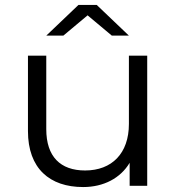

<svg xmlns="http://www.w3.org/2000/svg" viewBox="-20 -751 713 776"><path d="M316 5C399 5 467 -31 504 -93V0H575V-526H501V-250C501 -131 432 -62 324 -62C224 -62 167 -118 167 -229V-526H93V-221C93 -70 181 5 316 5ZM334 -689 432 -607H501L371 -731H297L167 -607H236Z"/></svg>

Font: Montserrat-Alt1
Style: Regular
Weight: 400
Designer: Differentunic
Foundry: Differentunic
Version: Version 7.222